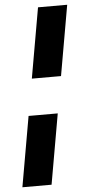

<svg xmlns="http://www.w3.org/2000/svg" viewBox="-57 -753 403 885"><g transform="rotate(-5 144.5 -310.0)"><path d="M97 -395 154 -720H289L232 -395ZM10 100 67 -225H202L145 100Z"/></g></svg>

Font: DM Sans 10pt
Style: Bold Italic
Weight: 700
Italic angle: -10°
Version: Version 4.004;gftools[0.9.30]